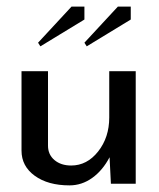

<svg xmlns="http://www.w3.org/2000/svg" viewBox="-20 -555 480 580"><path d="M102 -415 95 -426 196 -535H235V-496ZM242 -415 235 -426 336 -535H375V-496ZM45 -340H125V-115Q125 -88 144.5 -71.5Q164 -55 195 -55Q243 -55 276.5 -97.5Q310 -140 310 -200V-340H390V0H315L311 -80Q290 -40 258.5 -17.5Q227 5 190 5Q125 5 85 -24Q45 -53 45 -100Z"/></svg>

Font: Glametrix
Style: Bold
Weight: 700
Designer: gluk
Foundry: gluk
Version: Version 0.40